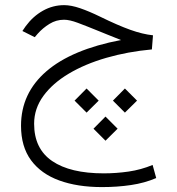

<svg xmlns="http://www.w3.org/2000/svg" viewBox="-20 -408 698 758"><path d="M425.8 -10.7 473.1 -58.6 521 -10.7 473.1 36.6ZM274.4 -10.7 321.8 -58.6 369.6 -10.7 321.8 36.6ZM349.1 100.1 396.5 52.2 444.3 100.1 396.5 147.5ZM457.5 -250Q439.5 -257.3 427.7 -262Q416 -266.6 403.3 -271.7Q390.6 -276.9 369.1 -285.6Q319.8 -305.7 287.1 -317.9Q254.4 -330.1 232.9 -330.1Q201.7 -330.1 175.3 -313.7Q148.9 -297.4 128.9 -274.9L117.2 -261.2L68.4 -285.6L81.5 -304.7Q110.4 -343.8 149.4 -365.7Q188.5 -387.7 233.4 -387.7Q260.7 -387.7 296.4 -375.5Q332 -363.3 375 -342.3Q444.8 -308.1 493.9 -290.5Q543 -272.9 584 -268.6L579.6 -212.9Q483.9 -204.1 399.7 -179.7Q315.4 -155.3 251.5 -117.2Q187.5 -79.1 151.1 -29.1Q114.7 21 114.7 80.6Q114.7 179.2 186 227.8Q257.3 276.4 389.6 276.4Q439 276.4 487.8 269.3Q536.6 262.2 582.5 243.2L596.7 294.9Q551.3 314.5 497.3 322.5Q443.4 330.6 382.8 330.6Q285.6 330.6 213.9 304.4Q142.1 278.3 102.5 224.6Q63 170.9 63 88.4Q63 -40 163.1 -126.5Q263.2 -212.9 457.5 -250Z"/></svg>

Font: Vazir Thin
Style: Thin
Weight: 100
Designer: Saber Rastikerdar
Foundry: Saber Rastikerdar
Version: Version 30.0.0